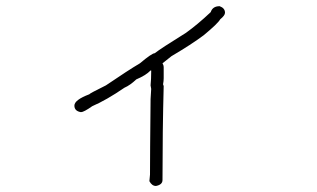

<svg xmlns="http://www.w3.org/2000/svg" viewBox="-20 -429 1040 630"><path d="M700.7 -408.7Q718.3 -402.3 718.3 -387.2Q718.3 -378.4 702.6 -365.7Q694.8 -351.6 647.9 -313Q608.9 -283.7 542.5 -244.6Q531.2 -235.4 513.2 -221.2Q517.1 -214.8 517.1 -209.5V-172.4Q517.1 -163.1 515.1 -152.8Q515.1 -150.9 517.1 -147Q513.2 0.5 513.2 161.6Q513.2 177.2 491.7 181.2Q478.5 181.2 470.2 165.5Q472.2 148.4 472.2 144Q472.2 79.6 474.1 -104Q476.1 -130.9 476.1 -137.2L474.1 -148.9Q476.1 -169.4 476.1 -193.8V-197.8H474.1Q458.5 -181.6 427.2 -168.5Q407.2 -149.4 388.2 -141.1Q329.1 -100.6 282.7 -80.6Q254.9 -61 245.6 -61Q224.1 -64.5 224.1 -82.5Q224.1 -101.1 272.9 -119.6Q273.4 -122.1 327.6 -148.9Q400.9 -198.7 439 -221.2Q478.5 -254.4 487.8 -254.4Q506.8 -269.5 589.4 -320.8Q627.4 -347.7 671.4 -389.2Q677.7 -408.7 700.7 -408.7Z"/></svg>

Font: CEF Fonts CJK Mono
Style: Regular
Weight: 400
Designer: PartyBoss (派对大魔王)
Version: Release 2.25